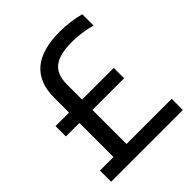

<svg xmlns="http://www.w3.org/2000/svg" viewBox="-206 -880 1010 1010"><g transform="rotate(-45 299.0 -375.0)"><path d="M36.5 0V-83H137V-336.5H36.5V-413.5H137V-523.5Q137 -749.5 403.5 -749.5Q442 -749.5 481.2 -744.2Q520.5 -739 552 -730V-646Q517.5 -656 480.8 -661Q444 -666 409 -666Q318 -666 276 -633.2Q234 -600.5 234 -526.5V-413.5H469.5V-336.5H234V-83H570V0Z"/></g></svg>

Font: Encode Sans Semi Condensed Medium
Style: Regular
Weight: 500
Width: 4
Designer: Multiple Designers
Foundry: Impallari Type
Version: Version 3.000; ttfautohint (v1.8.3) -l 8 -r 50 -G 200 -x 14 